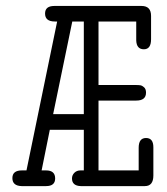

<svg xmlns="http://www.w3.org/2000/svg" viewBox="-20 -631 565 651"><path d="M54.2 -53.2H69.8L173.8 -558.1H166Q132.8 -558.1 132.8 -585Q132.8 -610.8 164.1 -610.8H460Q492.2 -610.8 492.2 -577.1V-498Q492.2 -463.9 467.8 -463.9Q442.9 -463.9 441.9 -494.1V-558.1H314V-342.8H438Q450.2 -342.8 456.1 -341.8Q461.9 -340.8 468.5 -335Q475.1 -329.1 475.1 -316.9Q475.1 -290 441.9 -290H314V-53.2H450.2V-129.9Q450.2 -163.1 475.1 -163.1Q500 -163.1 500 -131.8V-36.1Q500 0 471.2 0H253.9Q224.1 -1 224.1 -25.9Q224.1 -37.1 232.2 -45.2Q240.2 -53.2 252.9 -53.2H264.2V-190.9H148.9L121.1 -53.2H136.2Q167 -53.2 167 -25.9Q167 0 136.2 0H53.2Q22 -1 22 -27.1Q22 -53.2 54.2 -53.2ZM160.2 -244.1H264.2V-558.1H225.1Z"/></svg>

Font: CMU Typewriter Text
Style: Light
Weight: 200
Version: Version 0.7.0